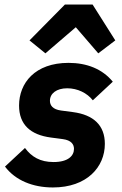

<svg xmlns="http://www.w3.org/2000/svg" viewBox="-20 -814 537 846"><path d="M266 -794 110 -636 180 -579 314 -694 413 -579 488 -636 388 -794ZM213 12C363 12 442 -78 442 -180C442 -262 392 -308 302 -320L249 -327C212 -332 200 -350 200 -370C200 -402 229 -425 276 -425C322 -425 364 -404 389 -372L477 -454C431 -510 363 -537 282 -537C134 -537 64 -448 64 -349C64 -265 114 -220 204 -208L257 -201C294 -196 306 -178 306 -158C306 -128 281 -100 216 -100C157 -100 119 -123 90 -162L2 -80C48 -19 125 12 213 12Z"/></svg>

Font: Braiins Sans
Style: Bold Italic
Weight: 700
Italic angle: -11.31°
Designer: Mike Abbink, Paul van der Laan, Pieter van Rosmalen, Jiri Chlebus, Lubos Buracinsky
Foundry: Bold Monday, Sudetype
Version: Version 1.000;hotconv 1.0.109;makeotfexe 2.5.65596